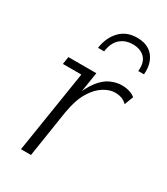

<svg xmlns="http://www.w3.org/2000/svg" viewBox="-152 -660 637 731"><g transform="rotate(30 166.0 -294.5)"><path d="M61 0 118 -361H37L42 -394H165L146 -275L138 -277Q157 -326 178.5 -353.5Q200 -381 224.5 -392Q249 -403 273 -403Q309 -403 332 -385L317 -346Q306 -357 293 -361.5Q280 -366 264 -366Q241 -366 215 -350Q189 -334 168 -299.5Q147 -265 137 -206L105 0ZM122 -481Q129 -529 157.5 -559Q186 -589 233 -589Q266 -589 287 -575Q308 -561 317.5 -536.5Q327 -512 324 -481H299Q303 -520 284 -539.5Q265 -559 231 -559Q198 -559 176 -539.5Q154 -520 149 -481Z"/></g></svg>

Font: Rokkitt SemiBold ExtraLight
Style: Italic
Weight: 250
Italic angle: -9°
Version: Version 3.103